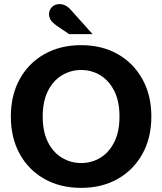

<svg xmlns="http://www.w3.org/2000/svg" viewBox="-20 -899 786 931"><path d="M373.2 12Q272.4 12 195.5 -31.3Q118.6 -74.6 75.6 -152.6Q32.6 -230.6 32.6 -334Q32.6 -437.4 75.6 -515.4Q118.6 -593.4 195.5 -636.7Q272.4 -680 373.2 -680Q474.1 -680 550.6 -636.7Q627.1 -593.4 670.5 -515.4Q713.9 -437.4 713.9 -334Q713.9 -230.6 670.5 -152.6Q627.1 -74.6 550.6 -31.3Q474.1 12 373.2 12ZM373.2 -108.4Q424.5 -108.4 466.6 -134.1Q508.7 -159.7 534 -209.8Q559.4 -260 559.4 -334Q559.4 -408 534 -458.2Q508.7 -508.3 466.6 -533.9Q424.5 -559.6 373.2 -559.6Q323 -559.6 280.4 -533.9Q237.8 -508.3 212.5 -458.2Q187.1 -408 187.1 -334Q187.1 -260 212.5 -209.8Q237.8 -159.7 280.4 -134.1Q323 -108.4 373.2 -108.4ZM315.6 -733.4 255.3 -774.1Q232.1 -790.8 224.9 -803.4Q217.8 -816 217.8 -829.6Q217.8 -850.5 231.9 -864.9Q246.1 -879.2 268.6 -879.2Q283.4 -879.2 297.5 -872.2Q311.6 -865.2 325.7 -848.6L428.9 -733.4Z"/></svg>

Font: Atkinson Hyperlegible Next
Style: Regular
Weight: 400
Designer: Elliott Scott, Megan Eiswerth, Linus Boman, Theodore Petrosky, Letters from Sweden
Foundry: Applied Design Works, Letters from Sweden
Version: Version 2.001